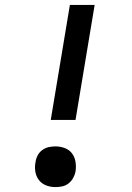

<svg xmlns="http://www.w3.org/2000/svg" viewBox="-20 -755 540 783"><path d="M288 -266H187L265 -735H366ZM206 8Q186 8 168 1Q150 -6 138.5 -21Q127 -36 124 -55.5Q121 -75 125 -95Q127 -109 134 -122Q141 -135 153 -143.5Q165 -152 178.5 -155Q192 -158 206 -158Q226 -158 244.5 -151Q263 -144 274 -129Q285 -114 288 -94.5Q291 -75 288 -55Q285 -41 278 -28.5Q271 -16 259.5 -7Q248 2 234 5Q220 8 206 8Z"/></svg>

Font: Iosevka Curly Semibold Oblique
Style: Regular
Weight: 600
Italic angle: -9°
Monospace: yes
Designer: Belleve Invis
Foundry: Belleve Invis
Version: Version 11.1.0; ttfautohint (v1.8.3)